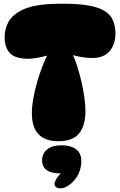

<svg xmlns="http://www.w3.org/2000/svg" viewBox="-20 -755 648 1036"><path d="M316 -735Q388 -735 436.5 -728.5Q485 -722 518 -709Q568 -688 585.5 -653.5Q603 -619 603 -575Q603 -516 571.5 -479Q540 -442 477 -442Q450 -442 420 -447Q390 -452 358 -462V-490Q378 -453 393.5 -407Q409 -361 419.5 -314.5Q430 -268 435.5 -226.5Q441 -185 441 -156Q441 -78 407 -35.5Q373 7 294 7Q224 7 188 -30.5Q152 -68 152 -144Q152 -180 160 -225Q168 -270 182 -318Q196 -366 214 -410Q232 -454 251 -487L255 -462Q239 -456 216.5 -450.5Q194 -445 171.5 -441.5Q149 -438 131 -438Q62 -438 33.5 -468.5Q5 -499 5 -554Q5 -601 26.5 -638Q48 -675 95 -699Q132 -718 185 -726.5Q238 -735 316 -735ZM315 181Q254 181 230.5 162Q207 143 207 109Q207 90 216.5 72Q226 54 249.5 41.5Q273 29 314 29Q361 29 390 50Q419 71 419 116Q419 141 409 170Q399 199 376 223Q358 242 340.5 251.5Q323 261 306 261Q292 261 283 255Q274 249 274 237Q274 229 282.5 213Q291 197 318 170Z"/></svg>

Font: DynaPuff
Style: Bold
Weight: 700
Designer: Toshi Omagari, Jennifer Daniel
Foundry: Google Fonts
Version: Version 2.000